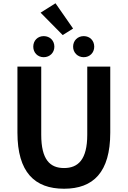

<svg xmlns="http://www.w3.org/2000/svg" viewBox="-20 -1152 788 1186"><path d="M375.6 13.8C556 13.8 661.1 -87.6 661.1 -332.8V-740.8H519V-319.8C519 -166 462.4 -114 375.6 -114C288.6 -114 234.7 -166 234.7 -319.8V-740.8H87.7V-332.8C87.7 -87.6 194.5 13.8 375.6 13.8ZM250.1 -798.7C288.3 -798.7 315.8 -827.3 315.8 -863.5C315.8 -901.1 288.3 -928.9 250.1 -928.9C212.2 -928.9 185.5 -901.1 185.5 -863.5C185.5 -827.3 212.2 -798.7 250.1 -798.7ZM367.3 -935.4 431.5 -975.6 322.8 -1131.8 230.7 -1073.7ZM497.2 -798.7C535.2 -798.7 562.1 -827.3 562.1 -863.5C562.1 -901.1 535.2 -928.9 497.2 -928.9C459.3 -928.9 431.6 -901.1 431.6 -863.5C431.6 -827.3 459.3 -798.7 497.2 -798.7Z"/></svg>

Font: Source Han Sans JP VF
Style: Regular
Weight: 250
Designer: Ryoko NISHIZUKA 西塚涼子 (kana, bopomofo & ideographs); Paul D. Hunt (Latin, Greek & Cyrillic); Sandoll Communications 산돌커뮤니
Foundry: Adobe
Version: Version 2.004;hotconv 1.0.118;makeotfexe 2.5.65603